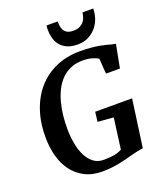

<svg xmlns="http://www.w3.org/2000/svg" viewBox="-173 -1088 1026 1208"><g transform="rotate(-20 339.5 -484.0)"><path d="M431.2 -796.4Q386.2 -796.4 357.4 -810.3Q328.6 -824.2 312 -846.2Q295.4 -868.2 289.1 -895Q282.7 -921.9 282.7 -947.8Q282.7 -954.6 283.2 -961.9Q283.7 -969.2 284.7 -976.1H358.9Q359.4 -961.4 361.3 -945.8Q363.3 -930.2 370.6 -917Q377.9 -903.8 392.6 -895.5Q407.2 -887.2 433.6 -887.2Q460.4 -887.2 477.5 -896.2Q494.6 -905.3 504.9 -918.7Q515.1 -932.1 519.5 -947.5Q523.9 -962.9 525.9 -976.1H597.2Q597.2 -939.5 585 -906.7Q572.8 -874 550.8 -849.6Q528.8 -825.2 498.3 -810.8Q467.8 -796.4 431.2 -796.4ZM303.2 7.8Q232.9 7.8 183.1 -18.8Q133.3 -45.4 101.3 -89.4Q69.3 -133.3 54.2 -189.7Q39.1 -246.1 38.1 -306.2Q36.1 -406.2 63 -488.5Q89.8 -570.8 140.6 -629.4Q191.4 -688 263.9 -720Q336.4 -752 426.3 -752Q468.3 -752 499.8 -749Q531.2 -746.1 555.4 -741.7Q579.6 -737.3 597.9 -732.4Q616.2 -727.5 630.9 -723.6L655.8 -718.3L626 -563.5H532.7L525.4 -666Q507.3 -677.2 482.2 -684.3Q457 -691.4 421.9 -691.4Q376 -691.4 340.6 -676Q305.2 -660.6 278.8 -633.8Q252.4 -606.9 234.4 -571Q216.3 -535.2 205.3 -493.7Q194.3 -452.1 189.5 -407.7Q184.6 -363.3 185.1 -319.3Q185.5 -268.1 194.1 -220.9Q202.6 -173.8 220.7 -137.7Q238.8 -101.6 266.8 -80.1Q294.9 -58.6 334.5 -58.6Q370.6 -58.6 401.1 -63.2Q431.6 -67.9 457 -82L484.4 -288.1L378.9 -296.4L386.7 -361.3H633.8L589.8 -43Q574.7 -41.5 553.2 -37.1Q531.7 -32.7 510.7 -26.9Q490.7 -21.5 467.8 -15.4Q444.8 -9.3 418.9 -4.2Q393.1 1 364.3 4.4Q335.4 7.8 303.2 7.8Z"/></g></svg>

Font: Merriweather Bold
Style: Italic
Weight: 700
Italic angle: -7°
Designer: Eben Sorkin ( eben@eyebytes.com )
Foundry: Eben Sorkin ( eben@eyebytes.com )
Version: Version 1.5; ttfautohint (v0.97) -l 13 -r 13 -G 200 -x 24 -f